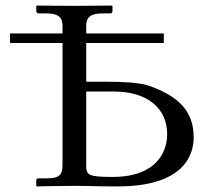

<svg xmlns="http://www.w3.org/2000/svg" viewBox="-20 -666 735 688"><path d="M289 -338H388C512 -338 579 -275 579 -185C579 -124 543 -32 383 -32C296 -32 289 -39 289 -72ZM289 -512H567V-546H289V-575C289 -603 304 -618 347 -618H375C380 -618 383 -621 383 -626V-645L381 -646C381 -646 283 -645 245 -645C204 -645 112 -646 112 -646L110 -645V-626C110 -621 114 -618 118 -618H147C188 -618 204 -604 204 -574V-546H16V-512H204V-74C204 -39 191 -27 150 -27H118C112 -27 110 -24 110 -19V0L112 2C112 2 193 0 246 0C307 0 308 2 402 2C613 2 674 -88 674 -174C674 -267 621 -321 513 -359C479 -371 410 -373 372 -373H289Z"/></svg>

Font: Libertinus Math
Style: Regular
Weight: 400
Designer: Philipp H. Poll
Foundry: Khaled Hosny
Version: Version 6.2